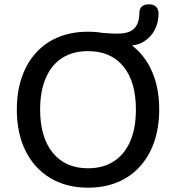

<svg xmlns="http://www.w3.org/2000/svg" viewBox="-20 -861 815 890"><path d="M388 9Q288 9 213.5 -35.5Q139 -80 98.5 -161.5Q58 -243 58 -353Q58 -436 81 -502.5Q104 -569 147 -616.5Q190 -664 251 -689Q312 -714 388 -714Q489 -714 563 -670Q637 -626 677.5 -545Q718 -464 718 -354Q718 -271 695 -204Q672 -137 628.5 -89Q585 -41 524 -16Q463 9 388 9ZM388 -81Q458 -81 507.5 -113Q557 -145 583.5 -206Q610 -267 610 -353Q610 -482 552 -553Q494 -624 388 -624Q318 -624 268.5 -592.5Q219 -561 192.5 -500Q166 -439 166 -353Q166 -225 224.5 -153Q283 -81 388 -81ZM491 -649 444 -709Q468 -708 486.5 -706.5Q505 -705 523 -705Q562 -705 584 -716Q606 -727 616 -749Q626 -771 626 -801Q626 -820 637 -830.5Q648 -841 671 -841Q692 -841 703.5 -829.5Q715 -818 715 -798Q715 -756 697 -722Q679 -688 647 -668.5Q615 -649 571 -649Z"/></svg>

Font: Nunito SemiBold
Style: Regular
Weight: 600
Designer: Vernon Adams
Foundry: Vernon Adams
Version: Version 3.602